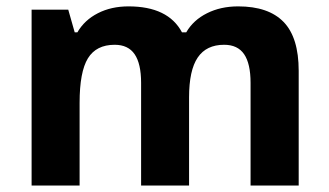

<svg xmlns="http://www.w3.org/2000/svg" viewBox="-20 -576 1022 596"><path d="M719.2 -556.2Q813.5 -556.2 860.4 -507.8Q907.2 -459.5 907.2 -356V0H757.8V-318.8Q757.8 -378.4 737.8 -407.7Q717.8 -437 675.8 -437Q620.6 -437 593.8 -397.5Q566.9 -357.9 566.9 -273.9V0H418V-318.8Q418 -378.4 397.9 -407.7Q377.9 -437 335.9 -437Q278.8 -437 252.9 -395Q227.1 -353 227.1 -256.8V0H78.1V-545.9H191.9L211.9 -475.6H220.2Q242.2 -513.7 283.7 -534.9Q325.2 -556.2 378.9 -556.2Q502 -556.2 544.9 -475.6H558.1Q580.1 -513.7 622.6 -534.9Q665 -556.2 719.2 -556.2Z"/></svg>

Font: Open Sans Hebrew
Style: Bold
Weight: 700
Foundry: Ascender Corporation, Yanek Iontef
Version: Version 2.001;PS 002.001;hotconv 1.0.70;makeotf.lib2.5.58329